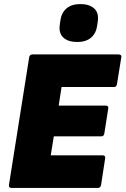

<svg xmlns="http://www.w3.org/2000/svg" viewBox="-20 -922 616 942"><path d="M36 0Q22 0 24 -15L123 -640Q125 -655 140 -655H561Q568 -655 572.5 -651.5Q577 -648 575 -640L554 -510Q552 -495 539 -495H282L268 -404H498Q514 -404 511 -389L492 -268Q490 -253 477 -253H244L229 -160H483Q498 -160 496 -146L476 -15Q473 0 461 0ZM359 -716Q315 -716 291.5 -737Q268 -758 273 -798L276 -820Q281 -859 306 -880.5Q331 -902 374 -902Q418 -902 441.5 -881Q465 -860 460 -820L457 -798Q452 -759 427 -737.5Q402 -716 359 -716Z"/></svg>

Font: Sofia Sans ExtraBlack
Style: Italic
Weight: 1000
Italic angle: -9°
Designer: Botio Nikoltchev, Ani Petrova
Foundry: lettersoup
Version: Version 4.100; ttfautohint (v1.8.4.7-5d5b)